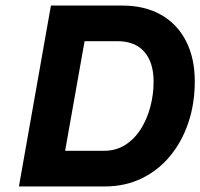

<svg xmlns="http://www.w3.org/2000/svg" viewBox="-20 -670 720 690"><path d="M419 -650Q500 -650 558.5 -617Q617 -584 648.5 -522.5Q680 -461 680 -377Q680 -298 657 -229.5Q634 -161 591.5 -109.5Q549 -58 489.5 -29Q430 0 357 0H48L163 -650ZM284 -522 214 -128H353Q397 -128 430.5 -149.5Q464 -171 486.5 -207Q509 -243 520.5 -287Q532 -331 532 -376Q532 -446 498.5 -484Q465 -522 402 -522Z"/></svg>

Font: Overused Grotesk
Style: Bold Italic
Weight: 700
Italic angle: -10°
Version: Version 0.003